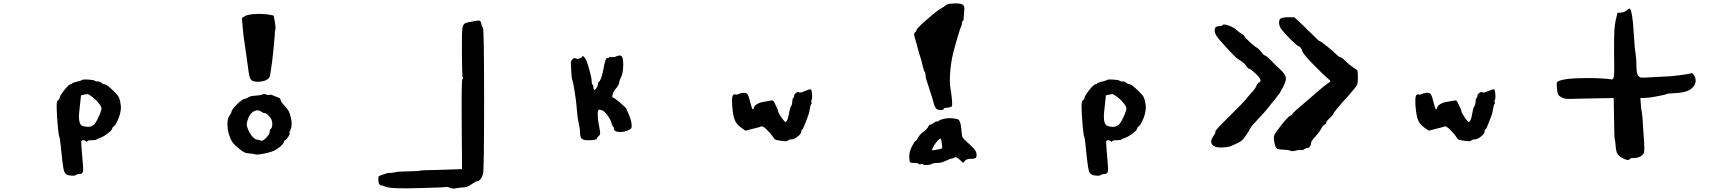

<svg xmlns="http://www.w3.org/2000/svg" viewBox="-20 -793 10040 1124"><path d="M513 -231Q496 -243 492 -242Q492 -242 488.5 -241.5Q485 -241 480 -240Q475 -239 472 -239Q455 -237 454 -233Q454 -227 444 -140Q436 -63 465 -55Q503 -44 525 -59Q537 -66 555.5 -104.5Q574 -143 574 -159Q574 -170 555.5 -192Q537 -214 513 -231ZM464 -326Q470 -329 500 -327Q530 -325 535 -320Q540 -316 554 -316Q567 -316 574 -308Q581 -300 592 -300Q603 -300 640 -265Q665 -241 672 -230.5Q679 -220 683 -201Q688 -175 688 -162.5Q688 -150 683 -128Q677 -104 666 -81.5Q655 -59 647 -54Q637 -47 637 -40Q637 -32 610 -11.5Q583 9 566 14Q554 18 546 23Q541 28 516 28Q491 28 491 34.5Q491 41 484.5 34.5Q478 28 466 28Q457 28 456 34Q454 43 464 153Q469 199 465 212.5Q461 226 445 226Q430 226 424.5 231.5Q419 237 395 235Q363 233 355 208.5Q347 184 335 57Q331 14 327 7Q323 -2 318 -57.5Q313 -113 312 -153Q311 -184 313 -194Q315 -204 321 -207Q329 -213 329 -219Q329 -231 356.5 -265.5Q384 -300 394 -300Q402 -300 402 -304Q402 -308 430 -315Q457 -321 464 -326Z M1510 -139Q1497 -149 1481 -146.5Q1465 -144 1451.5 -130Q1438 -116 1430 -91Q1422 -66 1426 -53Q1435 -22 1453.5 1.5Q1472 25 1488 25Q1499 25 1506 30Q1516 36 1537.5 14.5Q1559 -7 1559 -23Q1559 -33 1567 -41Q1573 -47 1574 -62Q1575 -77 1570 -91Q1564 -105 1551 -118Q1538 -131 1530 -131Q1520 -131 1510 -139ZM1516 -240Q1525 -245 1538 -240Q1549 -235 1558 -238Q1565 -241 1581 -233Q1595 -227 1609 -222Q1621 -219 1623 -207Q1626 -194 1645 -175Q1663 -156 1670.5 -141.5Q1678 -127 1683 -104Q1693 -61 1681 -34Q1672 -17 1675 -13Q1679 -10 1669 5.5Q1659 21 1652 26Q1642 30 1642 37Q1642 45 1627.5 59Q1613 73 1594 84Q1575 96 1529 105.5Q1483 115 1472 110Q1464 107 1438 105Q1423 104 1412 99.5Q1401 95 1383 80Q1353 57 1341.5 40.5Q1330 24 1320 -7Q1311 -39 1311.5 -69.5Q1312 -100 1323 -115Q1334 -129 1336 -142Q1341 -157 1371.5 -186Q1402 -215 1414 -215Q1422 -215 1433 -223Q1446 -232 1476 -233Q1507 -235 1516 -240ZM1462 -710Q1514 -715 1561 -706L1582 -702L1589 -665Q1595 -629 1592 -621Q1589 -614 1588 -582Q1580 -483 1572 -423Q1572 -421 1571 -419Q1563 -355 1558.5 -343.5Q1554 -332 1537 -324Q1536 -324 1536 -323Q1513 -314 1487 -314.5Q1461 -315 1451 -325Q1443 -334 1439.5 -349.5Q1436 -365 1429 -420Q1423 -468 1419 -491Q1404 -585 1400 -642L1396 -687L1411 -697Q1426 -707 1462 -710Z M2755 -669Q2780 -674 2787 -672Q2794 -670 2797 -656Q2800 -639 2807 -631Q2814 -623 2814 -211.5Q2814 200 2808 225Q2803 243 2793 255.5Q2783 268 2773 268Q2766 268 2740 286Q2715 304 2695 304Q2672 305 2651 309Q2628 314 2613 306Q2599 299 2590 302Q2585 304 2460 307.5Q2335 311 2307 309Q2240 306 2232 298Q2227 294 2219 294Q2211 294 2204 289Q2197 285 2195 263.5Q2193 242 2199 238Q2208 233 2233 225Q2258 217 2261 219Q2265 221 2289 216Q2317 210 2373 210Q2435 209 2439.5 206Q2444 203 2536 202Q2642 199 2656 198L2685 197L2683 -64Q2681 -325 2687 -329Q2693 -332 2689 -338Q2685 -345 2684 -486Q2683 -607 2687.5 -632Q2692 -657 2715 -661Q2720 -662 2735 -665Q2750 -668 2755 -669Z M3590 -464Q3608 -471 3616 -466Q3629 -459 3628.5 -411.5Q3628 -364 3614 -337Q3605 -318 3605 -312Q3605 -296 3581 -269Q3574 -262 3569.5 -250Q3565 -238 3564.5 -230.5Q3564 -223 3568 -222Q3575 -222 3610 -192Q3645 -162 3649 -153Q3650 -149 3654 -139.5Q3658 -130 3660 -126Q3678 -84 3678 -56Q3678 -46 3675 -41.5Q3672 -37 3661 -32Q3631 -18 3602.5 -20.5Q3574 -23 3574 -40Q3574 -49 3569 -53Q3565 -55 3561 -70Q3557 -89 3538 -115.5Q3519 -142 3505 -147Q3489 -154 3484 -149Q3478 -143 3479.5 -112.5Q3481 -82 3489 -45Q3494 -17 3493.5 -10Q3493 -3 3485 3Q3475 12 3475 17Q3475 28 3423 28Q3396 28 3386 19.5Q3376 11 3376 -13Q3376 -38 3369 -66Q3361 -99 3358 -141Q3354 -190 3350 -217Q3347 -232 3340 -282Q3334 -317 3330 -326Q3325 -335 3322 -420Q3321 -436 3331 -446Q3341 -456 3351 -451Q3359 -446 3372 -450.5Q3385 -455 3388 -462Q3392 -472 3408 -448Q3415 -437 3418 -425Q3444 -341 3444 -317Q3444 -301 3449 -297Q3454 -295 3454 -282Q3454 -269 3459 -267Q3463 -264 3471.5 -277Q3480 -290 3480 -299Q3480 -310 3485 -313Q3492 -317 3499.5 -337Q3507 -357 3511 -381Q3524 -455 3535 -454Q3542 -452 3546 -457Q3549 -462 3561 -459Q3574 -456 3590 -464Z M4692 -260Q4720 -272 4726 -270Q4732 -268 4734 -241Q4736 -214 4731 -208Q4727 -201 4730 -196Q4734 -191 4729 -184Q4724 -178 4720 -152Q4717 -128 4707 -105Q4702 -93 4689 -59Q4680 -34 4675 -34Q4671 -34 4671 -22Q4671 -10 4649.5 6.5Q4628 23 4613 23Q4599 23 4593 30Q4587 37 4552 31Q4527 28 4519.5 24.5Q4512 21 4506 10Q4496 -7 4472 -31Q4447 -56 4438 -53Q4429 -49 4387 -39L4344 -28L4320 -45Q4292 -63 4281 -91.5Q4270 -120 4266 -181Q4264 -216 4268.5 -230Q4273 -244 4286 -240Q4295 -237 4302 -242Q4310 -247 4328 -249Q4345 -252 4353.5 -244Q4362 -236 4368 -209Q4382 -153 4387 -153Q4392 -153 4394 -165Q4397 -175 4413.5 -184.5Q4430 -194 4452 -197Q4472 -201 4491 -204Q4502 -206 4506 -203.5Q4510 -201 4516 -187Q4525 -170 4530 -158Q4535 -149 4535 -143Q4535 -134 4554.5 -105.5Q4574 -77 4579 -79Q4590 -83 4596 -115Q4604 -161 4610 -169Q4618 -179 4619 -207Q4619 -217 4624 -219Q4629 -223 4629 -232Q4629 -241 4641 -249.5Q4653 -258 4658.5 -252.5Q4664 -247 4692 -260Z M5494 50Q5491 23 5487 19Q5485 16 5477 23Q5469 30 5459.5 42Q5450 54 5444 66Q5433 85 5436.5 86.5Q5440 88 5482 80Q5494 77 5495.5 73.5Q5497 70 5494 50ZM5504 -97Q5539 -106 5584 -96Q5605 -92 5609 -24Q5611 1 5614 9Q5617 17 5630 28Q5672 66 5684 80.5Q5696 95 5697 111Q5698 127 5691 132Q5684 137 5659 137Q5637 138 5628 149L5619 161L5598 142Q5586 131 5580 128.5Q5574 126 5569 129Q5559 135 5552 135Q5543 135 5518 148Q5492 161 5467 161Q5442 161 5437 166Q5431 171 5409 173Q5387 175 5384 170Q5381 165 5371 168Q5361 171 5358 166Q5355 161 5332.5 161Q5310 161 5307 156Q5304 151 5303 123Q5302 97 5319 63Q5336 31 5341 31Q5345 31 5354 14Q5363 -4 5385 -21Q5409 -39 5414 -51Q5419 -63 5425 -63Q5432 -63 5447 -74Q5461 -85 5464 -82Q5467 -79 5475 -85Q5485 -93 5504 -97ZM5549 -772Q5609 -777 5621 -761Q5628 -753 5624 -722Q5621 -692 5621 -682Q5622 -673 5616 -670Q5611 -666 5611 -655Q5611 -644 5607 -639Q5603 -633 5587 -579.5Q5571 -526 5560 -482Q5547 -429 5542.5 -370Q5538 -311 5544 -277Q5549 -251 5553 -208Q5555 -179 5553.5 -173.5Q5552 -168 5543 -166Q5531 -162 5519 -162Q5507 -162 5504 -155Q5501 -147 5484 -148.5Q5467 -150 5459 -159Q5451 -170 5447 -185Q5446 -193 5426 -256Q5406 -318 5403 -327Q5398 -341 5398 -355Q5398 -368 5393 -373Q5388 -379 5383 -402Q5373 -447 5362 -477Q5353 -506 5351 -516Q5345 -543 5337 -567Q5331 -586 5331 -591.5Q5331 -597 5337 -604Q5346 -612 5346 -618Q5346 -626 5406.5 -679Q5467 -732 5491 -745Q5504 -751 5515 -761Q5525 -770 5549 -772Z M6513 -231Q6496 -243 6492 -242Q6492 -242 6488.5 -241.5Q6485 -241 6480 -240Q6475 -239 6472 -239Q6455 -237 6454 -233Q6454 -227 6444 -140Q6436 -63 6465 -55Q6503 -44 6525 -59Q6537 -66 6555.5 -104.5Q6574 -143 6574 -159Q6574 -170 6555.5 -192Q6537 -214 6513 -231ZM6464 -326Q6470 -329 6500 -327Q6530 -325 6535 -320Q6540 -316 6554 -316Q6567 -316 6574 -308Q6581 -300 6592 -300Q6603 -300 6640 -265Q6665 -241 6672 -230.5Q6679 -220 6683 -201Q6688 -175 6688 -162.5Q6688 -150 6683 -128Q6677 -104 6666 -81.5Q6655 -59 6647 -54Q6637 -47 6637 -40Q6637 -32 6610 -11.5Q6583 9 6566 14Q6554 18 6546 23Q6541 28 6516 28Q6491 28 6491 34.5Q6491 41 6484.5 34.5Q6478 28 6466 28Q6457 28 6456 34Q6454 43 6464 153Q6469 199 6465 212.5Q6461 226 6445 226Q6430 226 6424.5 231.5Q6419 237 6395 235Q6363 233 6355 208.5Q6347 184 6335 57Q6331 14 6327 7Q6323 -2 6318 -57.5Q6313 -113 6312 -153Q6311 -184 6313 -194Q6315 -204 6321 -207Q6329 -213 6329 -219Q6329 -231 6356.5 -265.5Q6384 -300 6394 -300Q6402 -300 6402 -304Q6402 -308 6430 -315Q6457 -321 6464 -326Z M7137 -646Q7142 -654 7171 -644Q7204 -633 7224 -613Q7232 -605 7248 -596Q7265 -585 7265 -581Q7265 -576 7292.5 -550.5Q7320 -525 7331 -518Q7347 -510 7363 -490Q7379 -468 7386 -468Q7392 -468 7419 -441Q7441 -417 7474 -387Q7504 -359 7507.5 -340Q7511 -321 7493 -287Q7477 -256 7471.5 -247.5Q7466 -239 7441 -208Q7430 -196 7399 -156Q7387 -140 7345 -96Q7305 -54 7299 -41Q7293 -26 7273 1Q7262 19 7251.5 28Q7241 37 7224 45Q7193 60 7181 64Q7169 68 7142 70Q7095 74 7078 55Q7061 36 7083 4Q7098 -16 7095 -23Q7092 -29 7175 -110Q7258 -192 7273 -211Q7294 -237 7308 -252Q7329 -274 7335 -290Q7343 -308 7351 -310Q7375 -320 7330 -363Q7300 -390 7294 -390Q7287 -390 7275 -408Q7262 -426 7242 -438Q7225 -448 7214 -458Q7203 -468 7163 -511Q7119 -558 7105 -578Q7091 -598 7091 -613Q7091 -628 7097.5 -634Q7104 -640 7120 -640Q7134 -640 7137 -646ZM7480 -686Q7491 -692 7524 -692H7557L7597 -655Q7630 -624 7669 -585Q7701 -552 7706 -552Q7711 -552 7751 -520Q7791 -488 7809 -469Q7820 -458 7828 -458Q7835 -458 7858 -434Q7883 -410 7904 -397Q7926 -384 7927 -378Q7930 -358 7929 -331Q7928 -304 7925 -297Q7918 -283 7875 -234Q7829 -184 7826 -179Q7813 -163 7804 -153Q7786 -131 7786 -126.5Q7786 -122 7765 -102Q7744 -83 7744 -75Q7744 -68 7733 -62Q7722 -56 7713 -37Q7703 -18 7679 8Q7655 34 7655 44Q7655 55 7649 64Q7643 73 7636 73Q7626 73 7616 80Q7606 88 7594 85Q7583 83 7564 89Q7545 95 7533 89Q7523 84 7489 83Q7465 81 7459 79Q7453 77 7448 67Q7442 54 7438 27Q7437 12 7438.5 3.5Q7440 -5 7449 -17Q7473 -52 7499.5 -83Q7526 -114 7536 -117Q7545 -120 7547 -127Q7549 -134 7603 -179Q7659 -226 7684 -249Q7737 -295 7765 -313Q7769 -316 7767.5 -319.5Q7766 -323 7755 -332Q7736 -347 7673 -411Q7608 -476 7603 -496Q7597 -516 7583 -522Q7573 -526 7543 -555Q7513 -584 7486 -616Q7468 -637 7468 -659Q7468 -672 7470.5 -677.5Q7473 -683 7480 -686Z M8692 -260Q8720 -272 8726 -270Q8732 -268 8734 -241Q8736 -214 8731 -208Q8727 -201 8730 -196Q8734 -191 8729 -184Q8724 -178 8720 -152Q8717 -128 8707 -105Q8702 -93 8689 -59Q8680 -34 8675 -34Q8671 -34 8671 -22Q8671 -10 8649.5 6.5Q8628 23 8613 23Q8599 23 8593 30Q8587 37 8552 31Q8527 28 8519.5 24.5Q8512 21 8506 10Q8496 -7 8472 -31Q8447 -56 8438 -53Q8429 -49 8387 -39L8344 -28L8320 -45Q8292 -63 8281 -91.5Q8270 -120 8266 -181Q8264 -216 8268.5 -230Q8273 -244 8286 -240Q8295 -237 8302 -242Q8310 -247 8328 -249Q8345 -252 8353.5 -244Q8362 -236 8368 -209Q8382 -153 8387 -153Q8392 -153 8394 -165Q8397 -175 8413.5 -184.5Q8430 -194 8452 -197Q8472 -201 8491 -204Q8502 -206 8506 -203.5Q8510 -201 8516 -187Q8525 -170 8530 -158Q8535 -149 8535 -143Q8535 -134 8554.5 -105.5Q8574 -77 8579 -79Q8590 -83 8596 -115Q8604 -161 8610 -169Q8618 -179 8619 -207Q8619 -217 8624 -219Q8629 -223 8629 -232Q8629 -241 8641 -249.5Q8653 -258 8658.5 -252.5Q8664 -247 8692 -260Z M9501 -731Q9516 -743 9519 -743Q9527 -743 9534 -703Q9541 -663 9544 -601Q9549 -511 9555 -480Q9560 -445 9560 -406Q9560 -364 9570 -350Q9578 -341 9584.5 -339.5Q9591 -338 9614 -339Q9642 -341 9708 -344Q9753 -345 9809 -352Q9865 -359 9878 -364Q9887 -368 9898 -351Q9912 -328 9904 -304.5Q9896 -281 9870 -266Q9840 -249 9774 -247Q9740 -246 9735 -242Q9728 -238 9714 -236Q9714 -236 9669 -227Q9640 -221 9612 -220L9583 -219L9585 -191Q9587 -155 9592 -133Q9596 -107 9599 -47Q9602 9 9605 41Q9608 79 9604 99Q9601 113 9584 122.5Q9567 132 9544 132Q9524 132 9521 138Q9514 150 9484 135.5Q9454 121 9445 101Q9440 86 9438 59Q9436 29 9433 23Q9430 14 9429 -102L9427 -219L9357 -218Q9267 -216 9214 -215Q9163 -213 9149 -214.5Q9135 -216 9120 -224Q9105 -233 9101.5 -239.5Q9098 -246 9095 -272Q9092 -307 9094 -311Q9100 -320 9135 -327Q9170 -334 9216 -335Q9232 -335 9249 -335.5Q9266 -336 9276 -336Q9286 -336 9287 -336Q9298 -337 9351.5 -334Q9405 -331 9409 -329Q9414 -325 9423 -332Q9428 -336 9429.5 -362Q9431 -388 9429 -482Q9429 -577 9430.5 -609Q9432 -641 9438 -672L9449 -718L9467 -719Q9487 -720 9501 -731Z"/></svg>

Font: kilitelen
Style: Regular
Weight: 400
Designer: kili Temeke
Version: Version 1.0